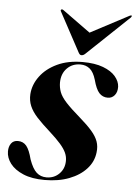

<svg xmlns="http://www.w3.org/2000/svg" viewBox="-53 -683 524 731"><g transform="rotate(5 208.5 -317.5)"><path d="M151 -1.5Q180 -1.5 199.5 -20.8Q219 -40 219.5 -69.5Q220 -86 213.2 -101Q206.5 -116 191 -133.8Q175.5 -151.5 149.5 -175Q118 -203 98.2 -224.5Q78.5 -246 69.8 -266.8Q61 -287.5 62.5 -312Q65 -348.5 88.5 -380.2Q112 -412 153.2 -431.5Q194.5 -451 250.5 -451Q297.5 -451 329 -439Q360.5 -427 376.2 -408.2Q392 -389.5 393 -369Q393.5 -348.5 383.2 -336.2Q373 -324 357 -324Q337.5 -324 324.5 -338Q311.5 -352 302 -388Q293.5 -416.5 278.8 -428.8Q264 -441 243 -441Q212 -441 191.8 -420.5Q171.5 -400 171 -366Q171 -347 177.5 -329.5Q184 -312 203 -291.2Q222 -270.5 258.5 -239Q288 -213.5 305.2 -193.5Q322.5 -173.5 329.2 -154.5Q336 -135.5 333 -112.5Q329 -77 304.2 -49.8Q279.5 -22.5 238.8 -6.8Q198 9 145 9Q96 9 63 -5Q30 -19 13.2 -41Q-3.5 -63 -3.5 -87.5Q-3.5 -105.5 5.2 -117.8Q14 -130 31 -130Q51.5 -130 63.8 -115Q76 -100 85 -64.5Q97.5 -29.5 113 -15.5Q128.5 -1.5 151 -1.5ZM291 -547 159.5 -642Q157.5 -643.5 155.5 -643.8Q153.5 -644 152 -643Q150.5 -642.5 150 -640.5Q149.5 -638.5 151 -636L232 -485.5Q234.5 -481 237 -478.8Q239.5 -476.5 243.5 -476.5Q248 -476.5 251.8 -478.8Q255.5 -481 260 -485.5L418.5 -636Q420.5 -638.5 421.2 -640.5Q422 -642.5 421 -643Q420 -644 418 -643.8Q416 -643.5 413 -642L233 -547Z"/></g></svg>

Font: Fraunces 120pt SemiBold
Style: Italic
Weight: 600
Italic angle: -16°
Version: Version 1.000;[b76b70a41]